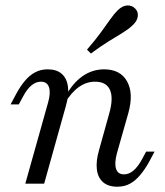

<svg xmlns="http://www.w3.org/2000/svg" viewBox="-20 -684 614 715"><path d="M416.9 11.3Q383.1 11.3 363.7 -5.6Q344.4 -22.6 340.7 -53.2Q337.1 -83.9 348.4 -123.4L386.3 -259.7Q403.2 -318.5 389.5 -349.2Q375.8 -379.8 333.9 -379.8Q301.6 -379.8 273.4 -359.7Q245.2 -339.5 221 -299.2V-320.2Q249.2 -373.4 286.3 -399.6Q323.4 -425.8 367.7 -425.8Q428.2 -425.8 453.2 -381Q478.2 -336.3 458.1 -263.7L415.3 -112.9Q405.6 -76.6 412.1 -55.6Q418.5 -34.7 441.9 -34.7Q460.5 -34.7 477 -48.8Q493.5 -62.9 508.1 -89.5L524.2 -119.4H555.6L537.1 -84.7Q521 -54.8 502.8 -33.1Q484.7 -11.3 464.1 0Q443.5 11.3 416.9 11.3ZM74.2 0 158.9 -301.6Q169.4 -337.9 162.5 -358.9Q155.6 -379.8 132.3 -379.8Q113.7 -379.8 97.2 -366.1Q80.6 -352.4 66.1 -325L50 -295.2H19.4L37.9 -329.8Q54 -360.5 71.8 -381.9Q89.5 -403.2 110.5 -414.5Q131.5 -425.8 157.3 -425.8Q191.1 -425.8 210.1 -408.9Q229 -391.9 233.1 -361.7Q237.1 -331.5 225.8 -291.1L144.4 0ZM318.5 -484.7 304 -499.2Q335.5 -535.5 355.6 -563.3Q375.8 -591.1 390.3 -611.7Q404.8 -632.3 418.5 -646Q436.3 -662.9 454 -663.7Q471.8 -664.5 483.9 -651.6Q495.2 -640.3 493.1 -623Q491.1 -605.6 472.6 -588.7Q458.1 -575 436.3 -561.7Q414.5 -548.4 385.5 -530.6Q356.5 -512.9 318.5 -484.7Z"/></svg>

Font: Playfair 12pt Light
Style: Italic
Weight: 300
Italic angle: -15.6°
Designer: Claus Eggers Sørensen
Foundry: Claus Eggers Sørensen
Version: Version 2.000;gftools[0.9.28]